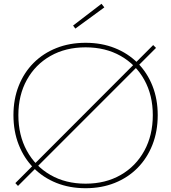

<svg xmlns="http://www.w3.org/2000/svg" viewBox="-20 -986 904 1014"><path d="M789 -748 804 -733 75 -4 61 -19ZM432 8Q347.5 8 277.8 -20Q208 -48 157.2 -99.5Q106.5 -151 78.8 -221.8Q51 -292.5 51 -378Q51 -462.5 78.8 -532.5Q106.5 -602.5 157.2 -653.5Q208 -704.5 277.8 -732.2Q347.5 -760 432 -760Q516.5 -760 586.2 -732.2Q656 -704.5 706.8 -653.5Q757.5 -602.5 785.2 -532.5Q813 -462.5 813 -378Q813 -292.5 785.2 -221.8Q757.5 -151 706.8 -99.5Q656 -48 586.2 -20Q516.5 8 432 8ZM432 -16Q537.5 -16 617.5 -62Q697.5 -108 742.2 -189.8Q787 -271.5 787 -378Q787 -483.5 742.2 -564.2Q697.5 -645 617.5 -690.5Q537.5 -736 432 -736Q326.5 -736 246.5 -690.5Q166.5 -645 121.8 -564.2Q77 -483.5 77 -378Q77 -271.5 121.8 -189.8Q166.5 -108 246.5 -62Q326.5 -16 432 -16ZM516 -966 531 -947 378 -835 366 -851Z"/></svg>

Font: Hepta Slab ExtraLight ExtraLight
Style: Regular
Weight: 250
Version: Version 1.102